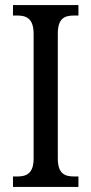

<svg xmlns="http://www.w3.org/2000/svg" viewBox="-20 -734 358 754"><path d="M31 0H288V-41H271C234 -41 207 -52 207 -112V-601C207 -662 233 -673 271 -673H288V-714H31V-673H48C83 -673 112 -662 112 -601V-111C112 -52 83 -41 48 -41H31Z"/></svg>

Font: Noto Serif Sinhala Condensed
Style: Regular
Weight: 400
Width: 3
Designer: Jelle Bosma - Monotype Design Team
Foundry: Monotype Imaging Inc.
Version: Version 2.007